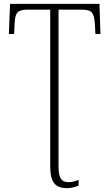

<svg xmlns="http://www.w3.org/2000/svg" viewBox="-20 -734 568 994"><path d="M326 240Q280 240 260 214Q240 188 240 128V-684H122Q84 -684 71 -670Q58 -656 56 -618L53 -558H26L32 -714H495L500 -558H474L471 -613Q468 -654 456 -669Q444 -684 404 -684H283V127Q283 172 294.5 190.5Q306 209 334 209Q349 209 362 205.5Q375 202 387 197V227Q375 232 359.5 236Q344 240 326 240Z"/></svg>

Font: Noto Serif SemiCondensed ExtraLight
Style: Regular
Weight: 200
Width: 4
Designer: Monotype Design Team
Foundry: Monotype Imaging Inc.
Version: Version 2.014